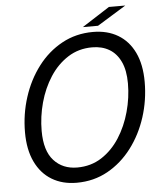

<svg xmlns="http://www.w3.org/2000/svg" viewBox="-59 -916 810 976"><g transform="rotate(-5 346.5 -428.0)"><path d="M293 10Q220.5 10 166.5 -22.5Q112.5 -55 82.8 -117.2Q53 -179.5 53 -268Q53 -361 80.8 -447Q108.5 -533 159.8 -600.5Q211 -668 282.5 -707.2Q354 -746.5 441.5 -746.5Q514.5 -746.5 568.5 -714.5Q622.5 -682.5 652 -621Q681.5 -559.5 681.5 -471Q681.5 -378 653.8 -291.8Q626 -205.5 574.5 -137.5Q523 -69.5 451.8 -29.8Q380.5 10 293 10ZM302.5 -67Q372.5 -67 427 -102.2Q481.5 -137.5 519 -196Q556.5 -254.5 576.2 -326.2Q596 -398 596 -470.5Q596 -537.5 575.2 -581.5Q554.5 -625.5 517.5 -647.2Q480.5 -669 430.5 -669Q361 -669 306.5 -634Q252 -599 214.5 -541Q177 -483 157.5 -411.8Q138 -340.5 138 -267.5Q138 -166.5 183.2 -116.8Q228.5 -67 302.5 -67ZM392.5 -775.5 533.5 -866H617L470 -775.5Z"/></g></svg>

Font: Epilogue
Style: Italic
Weight: 400
Italic angle: -12°
Designer: Tyler Finck
Foundry: Etcetera Type Co
Version: Version 2.112